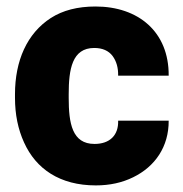

<svg xmlns="http://www.w3.org/2000/svg" viewBox="-20 -558 560 588"><path d="M269.5 -117.2C200.7 -117.2 190.4 -180.7 190.4 -258.3V-269.5C190.4 -345.7 200.7 -411.1 268.6 -411.1C293.5 -411.1 312.5 -402.8 324.7 -386.7C336.9 -370.1 342.3 -350.1 341.8 -326.2H496.6C497.6 -460.9 403.3 -538.1 272.5 -538.1C217.8 -538.1 172.4 -526.4 135.7 -502.9C62.5 -455.6 25.9 -371.6 25.9 -269.5V-258.3C25.9 -207.5 35.2 -162.1 53.7 -121.6C90.3 -40.5 163.6 9.8 273.4 9.8C315.9 9.8 354 1.5 387.7 -15.1C455.1 -47.9 497.1 -108.9 496.6 -188.5H341.8C343.3 -143.6 315.9 -117.2 269.5 -117.2Z"/></svg>

Font: Vazirmatn Black
Style: Regular
Weight: 900
Designer: Saber Rastikerdar
Foundry: Saber Rastikerdar
Version: Version 33.003